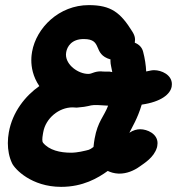

<svg xmlns="http://www.w3.org/2000/svg" viewBox="-20 -705 701 751"><path d="M105.5 -502.7C104.4 -496.5 102.5 -484.8 102.5 -469.5C102.5 -443.1 108.2 -406 133.8 -368.3C79.7 -330.3 28.7 -267.8 14.5 -187.3C12.1 -173.7 10.7 -159.6 10.7 -145.5C10.7 -118.2 15.6 -90.9 27.2 -66.4C37.9 -43.5 102.9 25.9 219.1 25.9C304.4 25.9 362.7 -8.3 401.5 -36.4C412.1 -31.3 425.8 -26.8 443.4 -25.9L444 -25.9H447.4C474.7 -25.9 502.5 -36.3 527.6 -54.5C544 -66.5 582.2 -88.8 593.8 -127.9L594.3 -129.4L595.3 -135.5C595.9 -138.8 596.2 -141.9 596.2 -145C596.2 -181.5 556.4 -199.5 528 -199.5C515.4 -199.5 500.6 -195.6 486 -185.7C496.9 -207.9 518.1 -241.4 534.3 -295.8C610.1 -306.6 646.3 -336.7 651.5 -366.4C652.1 -369.6 652.3 -372.8 652.3 -375.8C652.3 -412.7 611.3 -430.5 583.2 -430.5C570.7 -430.5 570.8 -428.7 551.8 -425.5C550.8 -448.9 546.7 -476.8 539.8 -502.7C536.1 -517.3 526.2 -530.5 507.2 -537.9C507.8 -541.9 508.2 -545.8 508.2 -549.8C508.2 -558.8 505.9 -568.3 497.8 -581.1C451.5 -655.7 414.8 -685 327.2 -685C210.9 -685 122 -596.1 105.5 -502.7ZM264 -285C269.3 -285 275.9 -284.3 275.9 -284.3L278.5 -284L281.3 -284.2C328.9 -287.9 329.2 -293.3 347.8 -294.1H361.9C368.5 -294.1 361.9 -293.8 402.9 -291.7C386.9 -249 362.1 -230.3 350.1 -162.7C348.5 -153.3 346.9 -143 345.7 -130.2C328 -117.5 331.6 -119.7 295.4 -111.7C284.9 -109.7 270.7 -107.7 258.2 -107.7C214.8 -107.7 172.4 -117.4 148.2 -146.8C146.6 -148.7 145.5 -152.4 145.5 -159C145.5 -164.3 146.2 -171.5 147.9 -181.1L149.2 -188.2C158.7 -242.3 210.2 -285 264 -285ZM325.2 -415.9C287.3 -415.9 238 -449.6 238 -491.5C238 -494.6 238.3 -497.7 238.9 -500.9C242.7 -522.6 259.6 -552.3 307.5 -552.3C384.6 -552.3 339.6 -493.4 412.3 -472.5C412.1 -470.6 412 -468.7 412 -466.9C412 -452.6 416.3 -440.8 419.1 -423.1C417.5 -423.4 414.7 -423.8 410.2 -424.6L408.1 -425H399.6C395.6 -425 393.6 -425 383.1 -425.1C383.1 -425.1 376.5 -425.9 375.2 -425.9C347.5 -425.9 340.8 -415.9 325.2 -415.9Z"/></svg>

Font: TudorRose
Style: BoldOblique
Weight: 500
Version: Version 001.000